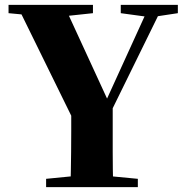

<svg xmlns="http://www.w3.org/2000/svg" viewBox="-20 -767 749 787"><path d="M169 0V-34L332 -50H378L545 -34V0ZM269 0Q270 -39 270.5 -72.5Q271 -106 271.5 -143.5Q272 -181 272 -229.5Q272 -278 272 -347H442Q442 -279 442 -230.5Q442 -182 442 -144.5Q442 -107 442.5 -73Q443 -39 444 0ZM293 -250 49 -747H242L434 -330H404L412 -348L594 -747H650L406 -250ZM15 -713V-747H361V-713L221 -698H174ZM475 -713V-747H709V-713L610 -698H585Z"/></svg>

Font: Noto Serif TC ExtraLight Black
Style: Regular
Weight: 900
Version: Version 2.003-H1;hotconv 1.1.1;makeotfexe 2.6.0